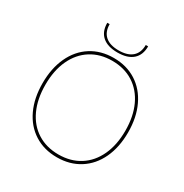

<svg xmlns="http://www.w3.org/2000/svg" viewBox="-197 -1026 1140 1188"><g transform="rotate(30 373.5 -432.5)"><path d="M68 -348Q68 -454 105.5 -534.5Q143 -615 212 -659Q281 -703 373 -703Q465 -703 534 -659Q603 -615 641 -534.5Q679 -454 679 -348Q679 -242 641.5 -162Q604 -82 534.5 -38Q465 6 373 6Q281 6 212 -38Q143 -82 105.5 -162Q68 -242 68 -348ZM659 -348Q659 -450 624 -525.5Q589 -601 524.5 -642Q460 -683 373 -683Q287 -683 222.5 -642Q158 -601 123 -525.5Q88 -450 88 -348Q88 -246 123 -170.5Q158 -95 222.5 -54.5Q287 -14 373 -14Q460 -14 524.5 -55Q589 -96 624 -171.5Q659 -247 659 -348ZM228 -871H245Q245 -816 278 -787Q311 -758 374 -758Q437 -758 470 -787Q503 -816 503 -871H520Q520 -809 482.5 -776Q445 -743 374 -743Q303 -743 265.5 -776Q228 -809 228 -871Z"/></g></svg>

Font: Hanken Grotesk Thin
Style: Regular
Weight: 100
Designer: Alfredo Marco Pradil
Foundry: Hanken Design Co.
Version: Version 3.014